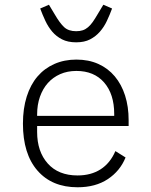

<svg xmlns="http://www.w3.org/2000/svg" viewBox="-20 -780 640 812"><path d="M308 12Q200 12 138.5 -58.5Q77 -129 77 -257Q77 -321 93 -371.5Q109 -422 138.5 -456.5Q168 -491 210 -509.5Q252 -528 303 -528Q355 -528 396 -509.5Q437 -491 465.5 -457Q494 -423 509 -376Q524 -329 524 -272V-247H137V-222Q137 -139 182 -88.5Q227 -38 308 -38Q365 -38 405.5 -64Q446 -90 468 -141L511 -114Q488 -57 436 -22.5Q384 12 308 12ZM303 -480Q265 -480 234.5 -466.5Q204 -453 182.5 -429Q161 -405 149 -371Q137 -337 137 -296V-290H463V-298Q463 -382 420.5 -431Q378 -480 303 -480ZM302 -601Q267 -601 242.5 -613.5Q218 -626 201 -646Q184 -666 172 -691.5Q160 -717 150 -744L187 -760L211 -720Q233 -682 251.5 -665Q270 -648 302 -648Q318 -648 330 -652Q342 -656 352.5 -665Q363 -674 372.5 -687.5Q382 -701 393 -720L417 -760L454 -744Q444 -717 432 -691.5Q420 -666 402.5 -646Q385 -626 361 -613.5Q337 -601 302 -601Z"/></svg>

Font: IBM Plex Mono Light
Style: Regular
Weight: 300
Monospace: yes
Designer: Mike Abbink, Paul van der Laan, Pieter van Rosmalen
Foundry: Bold Monday
Version: Version 2.3